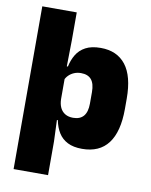

<svg xmlns="http://www.w3.org/2000/svg" viewBox="-91 -727 758 966"><g transform="rotate(10 288.0 -244.0)"><path d="M367 12Q322.5 12 293 -3Q263.5 -18 246.5 -45.2Q229.5 -72.5 222.5 -109H180L220 -216.5Q220.5 -191 229.2 -172.5Q238 -154 254.8 -144Q271.5 -134 295.5 -134Q331 -134 349 -155.2Q367 -176.5 367 -219V-278Q367 -321 349.5 -341.8Q332 -362.5 296.5 -362.5Q277.5 -362.5 261.5 -355.8Q245.5 -349 234 -337.5Q222.5 -326 217 -311.5L180 -383.5H225.5Q232.5 -417.5 249 -445Q265.5 -472.5 295.5 -488.5Q325.5 -504.5 372.5 -504.5Q456 -504.5 500.5 -447.5Q545 -390.5 545 -275.5V-223Q545 -106.5 500.2 -47.2Q455.5 12 367 12ZM46 172V-659.5H222V-516L219.5 -361.5L220 -340V-158L217 -128.5L222 0V172Z"/></g></svg>

Font: Anek Gurmukhi Medium ExtraBold
Style: Regular
Weight: 800
Version: Version 1.003